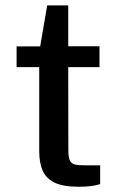

<svg xmlns="http://www.w3.org/2000/svg" viewBox="-20 -689 436 712"><path d="M271 3.5Q213.5 3.5 182 -12Q150.5 -27.5 138 -56.8Q125.5 -86 125.5 -127.5V-440H41.5V-517H129L155 -669H233V-517.5H349V-440H233L233.5 -131.5Q233.5 -106 238.8 -94.2Q244 -82.5 256.8 -79.2Q269.5 -76 291.5 -76H351.5V-6.5Q342 -2.5 322.2 0.5Q302.5 3.5 271 3.5Z"/></svg>

Font: Public Sans Thin Medium
Style: Regular
Weight: 500
Version: Version 2.001